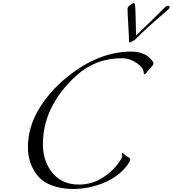

<svg xmlns="http://www.w3.org/2000/svg" viewBox="-20 -1226 1138 1266"><path d="M837 -946Q831 -946 831 -954Q831 -976 826 -1059Q821 -1142 821 -1166Q821 -1175 825 -1180.5Q829 -1186 842 -1195Q857 -1206 864 -1206Q871 -1206 873 -1158Q874 -1136 874.5 -1105.5Q875 -1075 876 -1040.5Q877 -1006 877 -994H879Q955 -1065 1068 -1178Q1078 -1188 1089 -1188Q1098 -1188 1098 -1178Q1098 -1170 1078 -1153Q949 -1045 869 -963Q867 -961 851 -953Q849 -952 846 -950.5Q843 -949 840.5 -947.5Q838 -946 837 -946ZM944 -744Q939 -736 934 -736Q928 -736 928 -744Q928 -778 882 -810Q836 -842 784 -842Q609 -842 484 -728Q263 -527 263 -275Q263 -173 315 -100Q380 -9 500 -9Q586 -9 658.5 -55.5Q731 -102 773 -168Q786 -188 786 -199Q786 -204 784.5 -207.5Q783 -211 783 -213Q783 -217 788 -217Q790 -217 791.5 -215.5Q793 -214 798.5 -209Q804 -204 811 -199Q816 -195 822 -191.5Q828 -188 831.5 -186Q835 -184 837 -181.5Q839 -179 839 -176Q839 -164 822 -141Q768 -65 669 -22.5Q570 20 460 20Q388 20 325.5 -2Q263 -24 226 -70Q164 -148 164 -255Q164 -393 244.5 -520.5Q325 -648 460 -747Q649 -886 848 -886Q877 -886 902.5 -879Q928 -872 944 -862Q960 -852 971 -840.5Q982 -829 987 -820.5Q992 -812 992 -808Q992 -798 971.5 -777Q951 -756 944 -744Z"/></svg>

Font: Miama Nueva
Style: Medium
Weight: 400
Italic angle: -28°
Version: Version 1.0